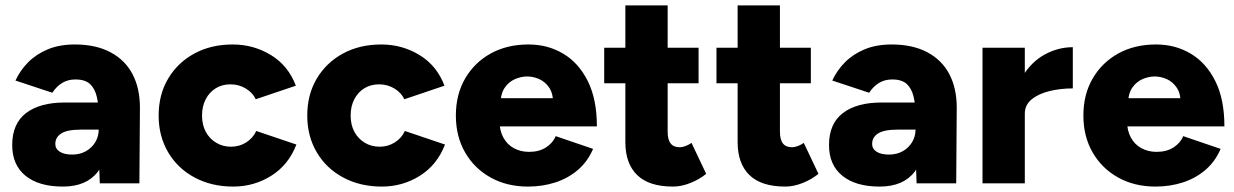

<svg xmlns="http://www.w3.org/2000/svg" viewBox="-20 -676 4550 708"><path d="M348 0 344 -108V-249Q344 -289 337 -319Q330 -349 312 -366Q294 -383 258 -383Q230 -383 209 -370Q188 -357 173 -334L37 -379Q54 -416 83.5 -446Q113 -476 156 -494Q199 -512 256 -512Q334 -512 388 -483Q442 -454 469 -402Q496 -350 496 -279L494 0ZM212 12Q123 12 74 -28Q25 -68 25 -141Q25 -220 76 -259Q127 -298 219 -298H356V-198H278Q228 -198 206 -184Q184 -170 184 -145Q184 -127 200.5 -116.5Q217 -106 246 -106Q275 -106 297 -118.5Q319 -131 331.5 -152Q344 -173 344 -198H383Q383 -98 341 -43Q299 12 212 12Z M840 12Q760 12 697.5 -21.5Q635 -55 600 -114.5Q565 -174 565 -250Q565 -327 600 -386Q635 -445 696.5 -478.5Q758 -512 838 -512Q915 -512 979 -473Q1043 -434 1071 -360L923 -310Q912 -334 886.5 -349.5Q861 -365 830 -365Q799 -365 775.5 -350.5Q752 -336 738.5 -310Q725 -284 725 -250Q725 -216 738.5 -190.5Q752 -165 776.5 -150Q801 -135 832 -135Q863 -135 888 -151Q913 -167 925 -193L1073 -143Q1044 -68 980.5 -28Q917 12 840 12Z M1388 12Q1308 12 1245.5 -21.5Q1183 -55 1148 -114.5Q1113 -174 1113 -250Q1113 -327 1148 -386Q1183 -445 1244.5 -478.5Q1306 -512 1386 -512Q1463 -512 1527 -473Q1591 -434 1619 -360L1471 -310Q1460 -334 1434.5 -349.5Q1409 -365 1378 -365Q1347 -365 1323.5 -350.5Q1300 -336 1286.5 -310Q1273 -284 1273 -250Q1273 -216 1286.5 -190.5Q1300 -165 1324.5 -150Q1349 -135 1380 -135Q1411 -135 1436 -151Q1461 -167 1473 -193L1621 -143Q1592 -68 1528.5 -28Q1465 12 1388 12Z M1927 12Q1849 12 1789 -21.5Q1729 -55 1695 -114Q1661 -173 1661 -250Q1661 -328 1695.5 -387Q1730 -446 1790 -479Q1850 -512 1929 -512Q2000 -512 2057 -478Q2114 -444 2147.5 -377Q2181 -310 2181 -210H1805L1822 -229Q1822 -195 1836 -169Q1850 -143 1875 -129.5Q1900 -116 1931 -116Q1968 -116 1993.5 -132.5Q2019 -149 2029 -174L2167 -127Q2147 -80 2110.5 -49Q2074 -18 2027 -3Q1980 12 1927 12ZM1826 -294 1810 -314H2034L2020 -294Q2020 -331 2005 -353Q1990 -375 1968 -384.5Q1946 -394 1924 -394Q1902 -394 1879.5 -384.5Q1857 -375 1841.5 -353Q1826 -331 1826 -294Z M2462 12Q2373 12 2329.5 -30.5Q2286 -73 2286 -152V-656H2442V-191Q2442 -161 2453 -147Q2464 -133 2487 -133Q2496 -133 2508 -137.5Q2520 -142 2530 -149L2584 -35Q2560 -15 2526.5 -1.5Q2493 12 2462 12ZM2208 -369V-500H2556V-369Z M2876 12Q2787 12 2743.5 -30.5Q2700 -73 2700 -152V-656H2856V-191Q2856 -161 2867 -147Q2878 -133 2901 -133Q2910 -133 2922 -137.5Q2934 -142 2944 -149L2998 -35Q2974 -15 2940.5 -1.5Q2907 12 2876 12ZM2622 -369V-500H2970V-369Z M3360 0 3356 -108V-249Q3356 -289 3349 -319Q3342 -349 3324 -366Q3306 -383 3270 -383Q3242 -383 3221 -370Q3200 -357 3185 -334L3049 -379Q3066 -416 3095.5 -446Q3125 -476 3168 -494Q3211 -512 3268 -512Q3346 -512 3400 -483Q3454 -454 3481 -402Q3508 -350 3508 -279L3506 0ZM3224 12Q3135 12 3086 -28Q3037 -68 3037 -141Q3037 -220 3088 -259Q3139 -298 3231 -298H3368V-198H3290Q3240 -198 3218 -184Q3196 -170 3196 -145Q3196 -127 3212.5 -116.5Q3229 -106 3258 -106Q3287 -106 3309 -118.5Q3331 -131 3343.5 -152Q3356 -173 3356 -198H3395Q3395 -98 3353 -43Q3311 12 3224 12Z M3718 -259Q3718 -340 3750.5 -394Q3783 -448 3832.5 -475Q3882 -502 3936 -502V-350Q3890 -350 3849.5 -340Q3809 -330 3784 -309.5Q3759 -289 3759 -257ZM3603 0V-500H3759V0Z M4241 12Q4163 12 4103 -21.5Q4043 -55 4009 -114Q3975 -173 3975 -250Q3975 -328 4009.5 -387Q4044 -446 4104 -479Q4164 -512 4243 -512Q4314 -512 4371 -478Q4428 -444 4461.5 -377Q4495 -310 4495 -210H4119L4136 -229Q4136 -195 4150 -169Q4164 -143 4189 -129.5Q4214 -116 4245 -116Q4282 -116 4307.5 -132.5Q4333 -149 4343 -174L4481 -127Q4461 -80 4424.5 -49Q4388 -18 4341 -3Q4294 12 4241 12ZM4140 -294 4124 -314H4348L4334 -294Q4334 -331 4319 -353Q4304 -375 4282 -384.5Q4260 -394 4238 -394Q4216 -394 4193.5 -384.5Q4171 -375 4155.5 -353Q4140 -331 4140 -294Z"/></svg>

Font: Figtree Light ExtraBold
Style: Regular
Weight: 800
Version: Version 2.001;gftools[0.9.30]